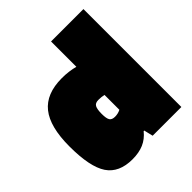

<svg xmlns="http://www.w3.org/2000/svg" viewBox="-188 -788 922 922"><g transform="rotate(-45 273.5 -326.5)"><path d="M306 -665H526V0H331L320 -46H316Q292 -16 259.5 -2Q227 12 183 12Q92 12 52 -47.5Q12 -107 12 -246Q12 -379 62 -441.5Q112 -504 218 -504Q243 -504 265.5 -501Q288 -498 306 -493ZM268 -306Q247 -306 239.5 -292.5Q232 -279 232 -247Q232 -216 239.5 -204Q247 -192 268 -192Q277 -192 286.5 -194Q296 -196 306 -201V-302Q298 -304 289 -305Q280 -306 268 -306Z"/></g></svg>

Font: Blinker Black
Style: Regular
Weight: 900
Designer: Juergen Huber
Foundry: supertype
Version: Version 1.017;hotconv 1.0.117;makeotfexe 2.5.65602